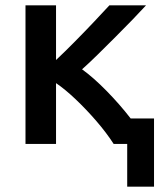

<svg xmlns="http://www.w3.org/2000/svg" viewBox="-20 -542 614 723"><path d="M459 161V0H408Q381 -42 343 -86Q305 -130 265 -168Q225 -206 191 -229V0H76V-522H191V-316Q224 -347 262.5 -386Q301 -425 335.5 -461.5Q370 -498 392 -522H530Q509 -499 479 -468Q449 -437 415 -403Q381 -369 348.5 -337Q316 -305 289 -281Q332 -250 381.5 -199.5Q431 -149 472 -96H560V161Z"/></svg>

Font: Ubuntu Sans SemiBold
Style: Regular
Weight: 600
Designer: Dalton Maag Ltd
Foundry: Dalton Maag Ltd
Version: Version 1.006; ttfautohint (v1.8.4.7-5d5b)